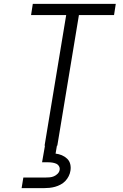

<svg xmlns="http://www.w3.org/2000/svg" viewBox="-20 -755 640 995"><path d="M211 0 323 -677H141L150 -735H580L571 -677H389L277 0ZM92 220 101 165H216Q227 165 238 164Q249 163 259.5 158.5Q270 154 278.5 145.5Q287 137 289 126Q291 115 285.5 106Q280 97 270.5 93Q261 89 250.5 87.5Q240 86 229 86H198L213 0H275L268 41Q285 43 300.5 49.5Q316 56 328 67.5Q340 79 344 95.5Q348 112 345 130Q343 144 336 158Q329 172 318.5 183Q308 194 294 201.5Q280 209 265.5 213Q251 217 236 218.5Q221 220 207 220Z"/></svg>

Font: Iosevka Light Extended Oblique
Style: Regular
Weight: 300
Width: 7
Italic angle: -9°
Monospace: yes
Designer: Belleve Invis
Foundry: Belleve Invis
Version: Version 32.5.0; ttfautohint (v1.8.4)